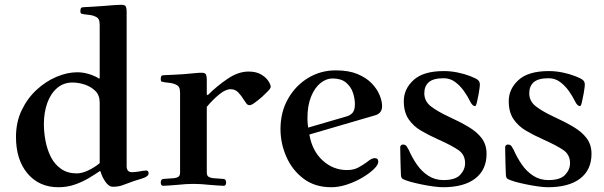

<svg xmlns="http://www.w3.org/2000/svg" viewBox="-20 -773 2531 805"><path d="M47 -199Q47 -261 71 -311Q95 -361 133.5 -396.5Q172 -432 217 -451Q262 -470 304 -470Q329 -470 354.5 -462Q380 -454 396 -443L398 -446V-668Q398 -684 394 -691.5Q390 -699 381 -703Q372 -708 358.5 -710Q345 -712 334 -713Q326 -714 321.5 -715.5Q317 -717 317 -727Q317 -736 320 -739.5Q323 -743 333 -743Q344 -743 369.5 -745Q395 -747 414 -748Q438 -750 457.5 -751.5Q477 -753 489 -753Q505 -753 508 -744.5Q511 -736 511 -725V-76Q511 -51 534 -51Q539 -51 547.5 -52Q556 -53 563 -54Q573 -56 580.5 -57Q588 -58 593 -58Q603 -58 603 -46Q603 -32 571 -23Q550 -17 532 -10.5Q514 -4 498 2Q479 10 453 10Q436 10 421.5 -11.5Q407 -33 402 -53L399 -56Q380 -43 353.5 -27Q327 -11 294.5 0.5Q262 12 225 12Q144 12 95.5 -45.5Q47 -103 47 -199ZM164 -253Q164 -218 171 -181.5Q178 -145 193.5 -114.5Q209 -84 236 -65Q263 -46 302 -46Q324 -46 351 -59Q378 -72 398 -89V-343Q398 -374 379.5 -392Q361 -410 335 -418.5Q309 -427 284 -427Q246 -427 219 -403.5Q192 -380 178 -340.5Q164 -301 164 -253Z M654 -8Q654 -23 668 -23L710 -26Q720 -27 727.5 -31.5Q735 -36 735 -50V-383Q735 -399 731 -406.5Q727 -414 718 -418Q709 -423 695.5 -425Q682 -427 671 -428Q663 -429 658.5 -430.5Q654 -432 654 -442Q654 -451 657 -454.5Q660 -458 670 -458Q681 -458 706 -459.5Q731 -461 750 -462Q774 -464 793.5 -466Q813 -468 825 -468Q841 -468 844 -459.5Q847 -451 847 -440V-377L851 -374Q889 -412 934 -442.5Q979 -473 1022 -473Q1054 -473 1074.5 -461Q1095 -449 1105 -433.5Q1115 -418 1115 -409Q1115 -403 1104.5 -392Q1094 -381 1080 -368Q1064 -354 1049 -343Q1034 -332 1027 -332Q1019 -332 1014 -338Q1009 -344 1002 -355Q992 -372 979 -385.5Q966 -399 947 -399Q926 -399 899.5 -377.5Q873 -356 847 -325V-50Q847 -36 855 -31.5Q863 -27 873 -26L915 -23Q928 -23 928 -8Q928 6 918 6Q908 6 890.5 4.5Q873 3 858 2Q841 0 823 -1Q805 -2 791 -2Q777 -2 759 -1Q741 0 724 2Q709 3 691.5 4.5Q674 6 664 6Q654 6 654 -8Z M1156 -232Q1156 -303 1187.5 -358.5Q1219 -414 1271.5 -446Q1324 -478 1388 -478Q1442 -478 1479 -462.5Q1516 -447 1538.5 -423.5Q1561 -400 1571.5 -374.5Q1582 -349 1582 -328Q1582 -297 1551 -289L1277 -209Q1289 -140 1333 -100Q1377 -60 1435 -60Q1463 -60 1483 -71Q1503 -82 1515 -91Q1528 -101 1535.5 -105.5Q1543 -110 1551 -110Q1566 -110 1566 -95Q1566 -82 1547.5 -64Q1529 -46 1499.5 -28.5Q1470 -11 1435.5 0.5Q1401 12 1369 12Q1300 12 1252.5 -24Q1205 -60 1180.5 -116Q1156 -172 1156 -232ZM1269 -277Q1269 -258 1272 -238L1430 -284Q1449 -289 1458.5 -300.5Q1468 -312 1468 -336Q1468 -360 1459.5 -385Q1451 -410 1430.5 -427Q1410 -444 1374 -444Q1348 -444 1324 -425Q1300 -406 1284.5 -368.5Q1269 -331 1269 -277Z M1658 -156Q1658 -161 1661.5 -164Q1665 -167 1669 -167Q1680 -167 1685 -159.5Q1690 -152 1694 -144Q1708 -112 1728 -83Q1748 -54 1776 -36Q1804 -18 1839 -18Q1889 -18 1909.5 -40Q1930 -62 1930 -89Q1930 -125 1901 -144.5Q1872 -164 1816 -189Q1778 -206 1745.5 -225Q1713 -244 1693 -273.5Q1673 -303 1673 -349Q1673 -400 1714 -437.5Q1755 -475 1841 -475Q1870 -475 1899 -469Q1928 -463 1951 -454Q1977 -444 1984.5 -437Q1992 -430 1992 -418Q1992 -415 1991 -406Q1990 -397 1987 -380Q1984 -364 1980 -346Q1976 -328 1972 -328Q1961 -328 1951 -348Q1941 -369 1925 -391.5Q1909 -414 1888 -429.5Q1867 -445 1840 -445Q1797 -445 1778 -428.5Q1759 -412 1759 -382Q1759 -348 1787.5 -326.5Q1816 -305 1859 -285Q1907 -263 1943.5 -241.5Q1980 -220 2000 -193Q2020 -166 2020 -128Q2020 -61 1972.5 -24.5Q1925 12 1837 12Q1821 12 1795.5 8.5Q1770 5 1744 -0.5Q1718 -6 1700 -11Q1674 -19 1668 -23Q1662 -27 1661 -39Q1660 -58 1659.5 -81.5Q1659 -105 1658.5 -125.5Q1658 -146 1658 -156Z M2098 -156Q2098 -161 2101.5 -164Q2105 -167 2109 -167Q2120 -167 2125 -159.5Q2130 -152 2134 -144Q2148 -112 2168 -83Q2188 -54 2216 -36Q2244 -18 2279 -18Q2329 -18 2349.5 -40Q2370 -62 2370 -89Q2370 -125 2341 -144.5Q2312 -164 2256 -189Q2218 -206 2185.5 -225Q2153 -244 2133 -273.5Q2113 -303 2113 -349Q2113 -400 2154 -437.5Q2195 -475 2281 -475Q2310 -475 2339 -469Q2368 -463 2391 -454Q2417 -444 2424.5 -437Q2432 -430 2432 -418Q2432 -415 2431 -406Q2430 -397 2427 -380Q2424 -364 2420 -346Q2416 -328 2412 -328Q2401 -328 2391 -348Q2381 -369 2365 -391.5Q2349 -414 2328 -429.5Q2307 -445 2280 -445Q2237 -445 2218 -428.5Q2199 -412 2199 -382Q2199 -348 2227.5 -326.5Q2256 -305 2299 -285Q2347 -263 2383.5 -241.5Q2420 -220 2440 -193Q2460 -166 2460 -128Q2460 -61 2412.5 -24.5Q2365 12 2277 12Q2261 12 2235.5 8.5Q2210 5 2184 -0.5Q2158 -6 2140 -11Q2114 -19 2108 -23Q2102 -27 2101 -39Q2100 -58 2099.5 -81.5Q2099 -105 2098.5 -125.5Q2098 -146 2098 -156Z"/></svg>

Font: Monomakh
Style: Regular
Weight: 400
Version: Version 1.200; ttfautohint (v1.8.4.7-5d5b)